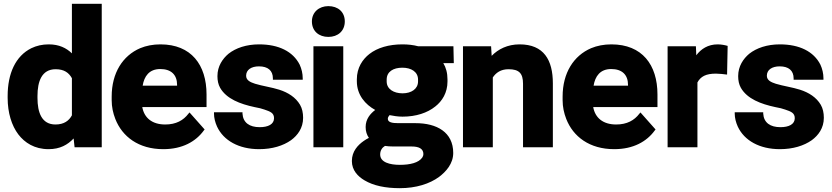

<svg xmlns="http://www.w3.org/2000/svg" viewBox="-20 -770 4352 1004"><path d="M20 -258C20 -180 41 -113 76 -67C109 -24 160 10 234 10C294 10 334 -13 365 -46L370 0H512V-750H356V-491C327 -519 289 -538 235 -538C201 -538 171 -531 144 -518C61 -477 20 -385 20 -268ZM176 -258V-268C176 -344 198 -408 271 -408C315 -408 340 -390 356 -361V-167C341 -139 315 -119 270 -119C198 -119 176 -182 176 -258Z M564 -246C564 -211 571 -179 583 -148C619 -56 704 10 834 10C934 10 1004 -30 1046 -88L1050 -93L971 -182L965 -175C939 -141 901 -119 844 -119C775 -119 734 -154 724 -210H1060V-276C1060 -431 980 -538 819 -538C780 -538 744 -531 713 -518C622 -479 564 -389 564 -265ZM726 -322C734 -371 760 -409 818 -409C875 -409 906 -379 906 -326V-322Z M1099 -176C1099 -154 1105 -130 1115 -108C1149 -35 1229 10 1335 10C1404 10 1461 -8 1502 -37C1536 -62 1565 -100 1565 -154C1565 -180 1560 -203 1549 -222C1526 -261 1487 -286 1440 -301C1403 -313 1349 -321 1314 -332C1289 -340 1267 -350 1267 -374C1267 -405 1294 -423 1334 -423C1381 -423 1407 -401 1407 -360V-353H1563V-360C1563 -386 1557 -410 1547 -432C1512 -501 1437 -538 1335 -538C1268 -538 1213 -519 1175 -489C1144 -463 1117 -424 1117 -372C1117 -349 1121 -329 1131 -311C1164 -253 1236 -226 1311 -210C1333 -206 1350 -202 1363 -197C1392 -187 1413 -180 1413 -152C1413 -120 1382 -105 1338 -105C1285 -105 1251 -128 1248 -176V-183H1099Z M1611 -658C1611 -607 1648 -577 1697 -577C1747 -577 1783 -608 1783 -658C1783 -708 1747 -738 1697 -738C1648 -738 1611 -706 1611 -658ZM1619 0H1775V-528H1619Z M1820 72C1820 121 1852 153 1886 173C1933 201 1995 214 2071 214C2156 214 2227 191 2276 155C2312 128 2350 86 2350 30C2350 -79 2264 -126 2153 -126H2063C2031 -126 2008 -130 2008 -149C2008 -156 2012 -162 2017 -168C2037 -164 2060 -160 2085 -160C2156 -160 2215 -180 2256 -213C2292 -241 2320 -285 2320 -344V-354C2320 -389 2312 -417 2298 -440H2353L2351 -528H2167C2141 -535 2113 -538 2084 -538C2013 -538 1953 -520 1912 -488C1876 -460 1846 -416 1846 -355V-345C1846 -273 1891 -223 1942 -195C1917 -176 1892 -148 1892 -106C1892 -83 1898 -65 1909 -49C1900 -45 1891 -39 1882 -33C1852 -12 1820 21 1820 72ZM1968 38C1968 17 1978 2 1993 -7C2005 -5 2022 -4 2037 -4H2132C2170 -4 2194 7 2194 36C2194 42 2192 48 2188 54C2169 81 2125 92 2071 92C2019 92 1968 79 1968 38ZM2002 -344V-354C2002 -395 2036 -416 2084 -416C2131 -416 2166 -394 2166 -354V-344C2166 -305 2131 -282 2085 -282C2039 -282 2002 -304 2002 -344Z M2401 0H2557V-365C2573 -389 2598 -408 2639 -408C2694 -408 2715 -387 2715 -332V0H2871V-334C2871 -456 2824 -538 2697 -538C2634 -538 2585 -513 2551 -478L2548 -528H2401Z M2922 -246C2922 -211 2929 -179 2941 -148C2977 -56 3062 10 3192 10C3292 10 3362 -30 3404 -88L3408 -93L3329 -182L3323 -175C3297 -141 3259 -119 3202 -119C3133 -119 3092 -154 3082 -210H3418V-276C3418 -431 3338 -538 3177 -538C3138 -538 3102 -531 3071 -518C2980 -479 2922 -389 2922 -265ZM3084 -322C3092 -371 3118 -409 3176 -409C3233 -409 3264 -379 3264 -326V-322Z M3471 0H3627V-339C3644 -370 3671 -385 3724 -385C3741 -385 3766 -382 3782 -380L3785 -530C3772 -534 3751 -538 3733 -538C3682 -538 3646 -514 3621 -481L3619 -528H3471Z M3822 -176C3822 -154 3828 -130 3838 -108C3872 -35 3952 10 4058 10C4127 10 4184 -8 4225 -37C4259 -62 4288 -100 4288 -154C4288 -180 4283 -203 4272 -222C4249 -261 4210 -286 4163 -301C4126 -313 4072 -321 4037 -332C4012 -340 3990 -350 3990 -374C3990 -405 4017 -423 4057 -423C4104 -423 4130 -401 4130 -360V-353H4286V-360C4286 -386 4280 -410 4270 -432C4235 -501 4160 -538 4058 -538C3991 -538 3936 -519 3898 -489C3867 -463 3840 -424 3840 -372C3840 -349 3844 -329 3854 -311C3887 -253 3959 -226 4034 -210C4056 -206 4073 -202 4086 -197C4115 -187 4136 -180 4136 -152C4136 -120 4105 -105 4061 -105C4008 -105 3974 -128 3971 -176V-183H3822Z"/></svg>

Font: Asimov Pro
Style: Blk
Weight: 900
Designer: Google
Version: Version 2.000980; 2014